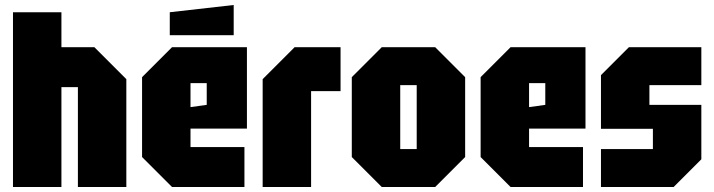

<svg xmlns="http://www.w3.org/2000/svg" viewBox="-20 -749 2860 769"><path d="M32 0V-700H226V-560H358L486 -432V0H292V-400H226V0Z M549 -120V-440L669 -560H969V-234H743V-160H959V0H669ZM743 -320 808 -329V-416H743ZM660 -608V-700L916 -729V-608Z M1032 0V-432L1160 -560H1344V-384H1226V0Z M1389 -120V-440L1509 -560H1723L1843 -440V-120L1723 0H1509ZM1583 -152H1649V-408H1583Z M1905 -120V-440L2025 -560H2325V-234H2099V-160H2315V0H2025ZM2099 -320 2164 -329V-416H2099Z M2387 0V-152H2595V-233H2387V-448L2499 -560H2789V-408H2581V-329H2789V-111L2678 0Z"/></svg>

Font: Tektur Condensed ExtraBold
Style: Regular
Weight: 800
Width: 3
Designer: Adam Jagosz
Foundry: Adam Jagosz
Version: Version 1.005;gftools[0.9.30]